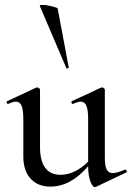

<svg xmlns="http://www.w3.org/2000/svg" viewBox="-20 -751 537 782"><path d="M490 -60Q494 -60 496 -55.5Q498 -51 495 -49L371 10Q369 11 366 11Q357 11 348 -12.5Q339 -36 339 -74Q268 9 185 9Q134 9 104.5 -23.5Q75 -56 75 -114V-265Q75 -303 68 -320Q61 -337 45 -337Q33 -337 14 -328H12Q8 -328 7 -333Q6 -338 9 -339L127 -394L131 -395Q135 -395 139 -392Q143 -389 143 -386V-153Q143 -39 227 -39Q256 -39 285.5 -53.5Q315 -68 339 -93V-265Q339 -303 332 -320Q325 -337 309 -337Q298 -337 278 -328H276Q272 -328 271 -333Q270 -338 273 -339L391 -394L395 -395Q399 -395 403 -392Q407 -389 407 -386V-110Q407 -75 414.5 -60.5Q422 -46 440 -46Q455 -46 489 -60ZM152 -731Q168 -731 191 -725.5Q214 -720 215 -716L260 -476Q261 -474 256 -472.5Q251 -471 250 -474L142 -727Q141 -731 152 -731Z"/></svg>

Font: Cormorant Infant Medium
Style: Regular
Weight: 500
Designer: Christian Thalmann (Catharsis Fonts)
Version: Version 3.000